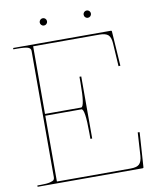

<svg xmlns="http://www.w3.org/2000/svg" viewBox="-96 -962 836 1035"><g transform="rotate(-10 322.5 -445.0)"><path d="M24.9 0V-7.3H44.9Q77.1 -7.3 94.5 -11.7Q111.8 -16.1 116 -21.5Q120.1 -26.9 120.1 -35.6V-727.5Q120.1 -740.7 105.5 -746.6Q90.8 -752.4 44.9 -752.4H24.9V-759.8H560.1Q564.9 -759.8 564.9 -755.4L577.6 -565.4L567.4 -564.5L559.6 -691.4Q557.6 -724.1 543.5 -737.1Q529.3 -750 496.1 -750H132.8L132.3 -379.9H330.1Q350.1 -379.9 350.1 -515.1V-544.9H359.9V-205.1H350.1V-234.9Q350.1 -370.1 330.1 -370.1H132.3V-9.8H536.1Q569.8 -9.8 583.5 -22.9Q597.2 -36.1 599.6 -68.4L607.4 -195.3L617.7 -194.3L605 -4.4Q605 0 600.1 0ZM195.8 -856Q189.9 -861.8 189.9 -870.1Q189.9 -878.4 195.8 -884.3Q201.7 -890.1 210 -890.1Q218.3 -890.1 224.1 -884.3Q230 -878.4 230 -870.1Q230 -861.8 224.1 -856Q218.3 -850.1 210 -850.1Q201.7 -850.1 195.8 -856ZM436 -856Q430.2 -861.8 430.2 -870.1Q430.2 -878.4 436 -884.3Q441.9 -890.1 450.2 -890.1Q458.5 -890.1 464.4 -884.3Q470.2 -878.4 470.2 -870.1Q470.2 -861.8 464.4 -856Q458.5 -850.1 450.2 -850.1Q441.9 -850.1 436 -856Z"/></g></svg>

Font: Znikomit
Style: Regular
Weight: 100
Designer: gluk
Foundry: gluk
Version: Version 0.53